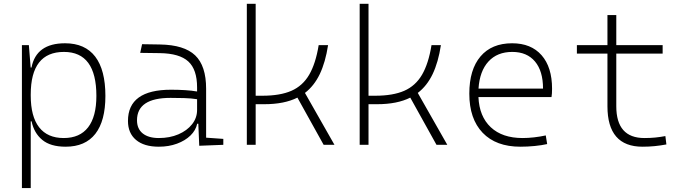

<svg xmlns="http://www.w3.org/2000/svg" viewBox="-20 -752 3556 997"><path d="M93.8 224.6V-517.6H129.9L139.2 -401.4H143.6Q168 -527.3 317.9 -527.3Q421.4 -527.3 474.4 -458Q527.3 -388.7 527.3 -253.9Q527.3 -124 475.1 -57.1Q422.9 9.8 320.8 9.8Q242.2 9.8 199.5 -25.6Q156.7 -61 144 -122.1H139.6V224.6ZM139.6 -255.9Q139.6 -147 183.1 -91.1Q226.6 -35.2 311 -35.2Q394.5 -35.2 437.5 -90.8Q480.5 -146.5 480.5 -253.9Q480.5 -482.4 312 -482.4Q139.6 -482.4 139.6 -261.2Z M1014.6 4.9 1009.8 -109.4H1003.9Q996.6 -75.2 969 -48.3Q941.4 -21.5 898.9 -5.9Q856.4 9.8 804.7 9.8Q728 9.8 686.3 -25.4Q644.5 -60.5 644.5 -124Q644.5 -286.1 868.2 -286.1Q906.2 -286.1 941.2 -283.9Q976.1 -281.7 1003.4 -276.9V-297.9Q1003.4 -391.1 957.8 -432.9Q912.1 -474.6 810.5 -476.1L708 -477.5L717.8 -522.5L810.5 -521Q936.5 -519 993.4 -464.6Q1050.3 -410.2 1050.3 -291.5V-37.1L1139.6 -30.8V0ZM1003.4 -236.8Q972.7 -241.7 935.8 -242.7Q898.9 -243.7 865.7 -243.7Q691.4 -243.7 691.4 -127.4Q691.4 -83 721.2 -59.1Q751 -35.2 804.7 -35.2Q861.3 -35.2 906.2 -54.4Q951.2 -73.7 977.3 -106.7Q1003.4 -139.6 1003.4 -181.2Z M1261.7 0V-732.4H1307.6V-254.9H1342.8Q1434.6 -254.9 1493.2 -280.5Q1551.8 -306.2 1585.4 -363.8Q1619.1 -421.4 1634.8 -517.6H1683.6Q1669.9 -428.7 1640.6 -367.4Q1611.3 -306.2 1563.5 -269.5L1716.8 0H1660.6L1524.4 -245.1Q1456.5 -210.9 1352.5 -210.9H1307.6V0Z M1847.7 0V-732.4H1893.6V-254.9H1928.7Q2020.5 -254.9 2079.1 -280.5Q2137.7 -306.2 2171.4 -363.8Q2205.1 -421.4 2220.7 -517.6H2269.5Q2255.9 -428.7 2226.6 -367.4Q2197.3 -306.2 2149.4 -269.5L2302.7 0H2246.6L2110.4 -245.1Q2042.5 -210.9 1938.5 -210.9H1893.6V0Z M2682.1 9.8Q2555.7 9.8 2486.3 -62.5Q2417 -134.8 2417 -265.6Q2417 -390.6 2475.1 -459Q2533.2 -527.3 2639.2 -527.3Q2737.8 -527.3 2792.2 -465.3Q2846.7 -403.3 2846.7 -291Q2846.7 -263.7 2843.8 -248H2464.4Q2468.8 -147 2528.6 -91.1Q2588.4 -35.2 2693.8 -35.2Q2721.2 -35.2 2753.4 -38.8Q2785.6 -42.5 2814 -48.8L2821.3 -3.9Q2793.5 2.4 2756.6 6.1Q2719.7 9.8 2682.1 9.8ZM2464.8 -292H2799.8Q2799.8 -382.8 2758.1 -432.6Q2716.3 -482.4 2640.1 -482.4Q2562 -482.4 2516.4 -432.6Q2470.7 -382.8 2464.8 -292Z M3316.4 9.8Q3134.3 9.8 3134.3 -200.2V-473.6H2975.6V-517.6H3134.3V-673.8H3180.2V-517.6H3420.9V-473.6H3180.2V-200.2Q3180.2 -35.2 3326.2 -35.2Q3356.4 -35.2 3382.8 -37.8Q3409.2 -40.5 3435.1 -45.4L3440.4 -2Q3409.2 3.9 3379.4 6.8Q3349.6 9.8 3316.4 9.8Z"/></svg>

Font: Cascadia Code ExtraLight
Style: Regular
Weight: 200
Monospace: yes
Designer: Aaron Bell
Foundry: Saja Typeworks
Version: Version 2407.024; ttfautohint (v1.8.4)